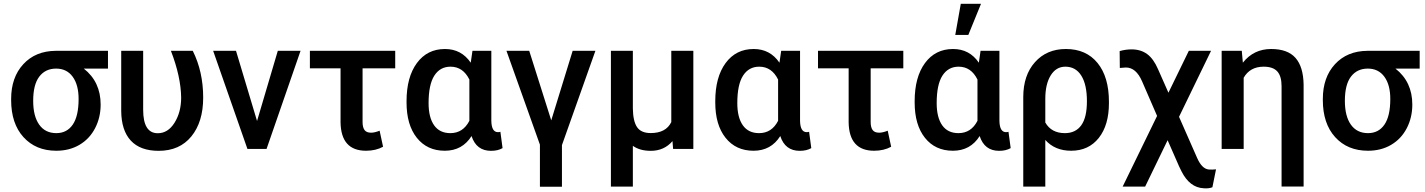

<svg xmlns="http://www.w3.org/2000/svg" viewBox="-20 -802 7674 1034"><path d="M561.5 -432.6H431.2Q522 -361.3 522 -238.8Q522 -169.4 492.2 -111.8Q462.4 -54.2 408.2 -22.2Q354 9.8 283.2 9.8Q172.9 9.8 106.4 -63.5Q40 -136.7 40 -263.2V-269Q40 -385.3 105.5 -456.3Q170.9 -527.3 279.8 -528.3H561.5ZM158.7 -258.8Q158.7 -176.3 191.2 -130.6Q223.6 -85 283.2 -85Q340.3 -85 371.8 -130.9Q403.3 -176.8 403.3 -269Q403.3 -345.2 371.3 -388.9Q339.4 -432.6 282.2 -432.6Q224.6 -432.6 191.7 -389.6Q158.7 -346.7 158.7 -258.8Z M751 -528.3V-210.9Q751 -84.5 829.6 -84.5Q884.8 -84.5 920.2 -141.4Q955.6 -198.2 955.6 -276.4Q954.1 -389.2 900.4 -528.3H1018.1Q1074.2 -416 1074.2 -276.4Q1074.2 -145.5 1010.7 -67.6Q947.3 10.3 834.5 10.3Q735.4 10.3 684.3 -44.9Q633.3 -100.1 632.8 -205.6V-528.3Z M1127.9 0ZM1364.3 -150.4 1476.1 -528.3H1598.6L1415.5 0H1312.5L1127.9 -528.3H1251Z M2108.4 -434.1H1932.6V-145Q1932.6 -116.2 1943.1 -101.8Q1953.6 -87.4 1978.5 -87.4Q1997.6 -87.4 2024.4 -98.1L2043 -11.7Q2003.9 9.8 1951.2 9.8Q1816.4 9.8 1814 -143.1V-434.1H1648.9V-528.3H2108.4Z M2626 -528.3V-150.4Q2627.4 -90.3 2661.6 -90.3Q2669.9 -90.3 2674.8 -92.3L2686.5 -4.4Q2661.6 10.3 2624.5 10.3Q2545.4 10.3 2519.5 -69.3Q2469.7 9.8 2375.5 9.8Q2280.3 9.8 2224.9 -59.8Q2169.4 -129.4 2169.4 -250.5V-256.8Q2169.4 -386.7 2225.1 -462.4Q2280.8 -538.1 2376.5 -538.1Q2464.8 -538.1 2515.1 -464.4L2524.4 -528.3ZM2288.1 -246.6Q2288.1 -169.4 2317.9 -127.2Q2347.7 -85 2405.3 -85Q2473.6 -85 2507.8 -151.4V-373.5Q2473.6 -442.9 2406.2 -442.9Q2350.1 -442.9 2319.1 -394.8Q2288.1 -346.7 2288.1 -246.6Z M2948.7 -153.8 3064 -528.3H3186.5L3006.3 -20.5V203.6H2887.7V-22.9L2707.5 -528.3H2830.1Z M3270 0ZM3388.2 -528.3V-217.8Q3389.2 -148.9 3410.9 -117.2Q3432.6 -85.4 3484.4 -85.4Q3566.4 -85.4 3595.2 -144.5V-528.3H3713.9V0H3605L3601.6 -42Q3556.6 10.3 3484.9 10.3Q3425.8 10.3 3388.2 -16.6V203.1H3270V-528.3Z M4288.6 -528.3V-150.4Q4290 -90.3 4324.2 -90.3Q4332.5 -90.3 4337.4 -92.3L4349.1 -4.4Q4324.2 10.3 4287.1 10.3Q4208 10.3 4182.1 -69.3Q4132.3 9.8 4038.1 9.8Q3942.9 9.8 3887.5 -59.8Q3832 -129.4 3832 -250.5V-256.8Q3832 -386.7 3887.7 -462.4Q3943.4 -538.1 4039.1 -538.1Q4127.4 -538.1 4177.7 -464.4L4187 -528.3ZM3950.7 -246.6Q3950.7 -169.4 3980.5 -127.2Q4010.3 -85 4067.9 -85Q4136.2 -85 4170.4 -151.4V-373.5Q4136.2 -442.9 4068.8 -442.9Q4012.7 -442.9 3981.7 -394.8Q3950.7 -346.7 3950.7 -246.6Z M4844.7 -434.1H4668.9V-145Q4668.9 -116.2 4679.4 -101.8Q4689.9 -87.4 4714.8 -87.4Q4733.9 -87.4 4760.7 -98.1L4779.3 -11.7Q4740.2 9.8 4687.5 9.8Q4552.7 9.8 4550.3 -143.1V-434.1H4385.3V-528.3H4844.7Z M4905.8 0ZM5362.3 -528.3V-150.4Q5363.8 -90.3 5397.9 -90.3Q5406.2 -90.3 5411.1 -92.3L5422.9 -4.4Q5397.9 10.3 5360.8 10.3Q5281.7 10.3 5255.9 -69.3Q5206.1 9.8 5111.8 9.8Q5016.6 9.8 4961.2 -59.8Q4905.8 -129.4 4905.8 -250.5V-256.8Q4905.8 -386.7 4961.4 -462.4Q5017.1 -538.1 5112.8 -538.1Q5201.2 -538.1 5251.5 -464.4L5260.7 -528.3ZM5024.4 -246.6Q5024.4 -169.4 5054.2 -127.2Q5084 -85 5141.6 -85Q5210 -85 5244.1 -151.4V-373.5Q5210 -442.9 5142.6 -442.9Q5086.4 -442.9 5055.4 -394.8Q5024.4 -346.7 5024.4 -246.6ZM5154.3 -781.7H5263.2L5194.8 -613.8H5124.5Z M5720.2 -538.1Q5829.6 -538.1 5890.9 -462.6Q5952.1 -387.2 5952.1 -253.9V-246.6Q5952.1 -128.4 5897.5 -59.3Q5842.8 9.8 5748.5 9.8Q5661.1 9.8 5609.4 -48.3V203.1H5490.7V-278.8Q5490.7 -397 5554 -467.5Q5617.2 -538.1 5720.2 -538.1ZM5609.4 -142.1Q5642.1 -85 5714.8 -85Q5772.5 -85 5803 -127.2Q5833.5 -169.4 5833.5 -256.8Q5833.5 -346.7 5803.2 -394.8Q5772.9 -442.9 5717.3 -442.9Q5667.5 -442.9 5638.4 -395.8Q5609.4 -348.6 5609.4 -270.5Z M6073.7 -536.1Q6123.5 -536.1 6158 -510.7Q6192.4 -485.4 6216.8 -428.7L6272.5 -302.7L6382.3 -528.3H6502L6329.6 -172.9L6426.3 46.9Q6452.1 106.9 6489.3 110.8L6509.3 111.3L6528.8 109.9L6509.3 206.5Q6488.8 214.4 6462.4 211.9Q6387.2 208.5 6342.8 120.6L6329.6 93.3L6268.1 -46.9L6147 203.1H6025.9L6211.4 -177.7L6130.4 -364.3Q6098.1 -438.5 6043.5 -438.5L6010.7 -436L6009.8 -526.9Q6042 -536.1 6073.7 -536.1Z M6667.5 -528.3 6673.3 -464.4Q6731.4 -538.1 6825.7 -538.1Q6914.6 -538.1 6956.8 -490.2Q6999 -442.4 7000.5 -346.2V202.6H6881.8V-337.9Q6881.8 -391.6 6858.9 -417.2Q6835.9 -442.9 6785.2 -442.9Q6711.9 -442.9 6677.7 -383.3V0H6559.1V-528.3Z M7625.5 -432.6H7495.1Q7585.9 -361.3 7585.9 -238.8Q7585.9 -169.4 7556.2 -111.8Q7526.4 -54.2 7472.2 -22.2Q7418 9.8 7347.2 9.8Q7236.8 9.8 7170.4 -63.5Q7104 -136.7 7104 -263.2V-269Q7104 -385.3 7169.4 -456.3Q7234.9 -527.3 7343.8 -528.3H7625.5ZM7222.7 -258.8Q7222.7 -176.3 7255.1 -130.6Q7287.6 -85 7347.2 -85Q7404.3 -85 7435.8 -130.9Q7467.3 -176.8 7467.3 -269Q7467.3 -345.2 7435.3 -388.9Q7403.3 -432.6 7346.2 -432.6Q7288.6 -432.6 7255.6 -389.6Q7222.7 -346.7 7222.7 -258.8Z"/></svg>

Font: Roboto Medium
Style: Regular
Weight: 500
Designer: Google
Version: Version 2.134; 2016; ttfautohint (v1.6)